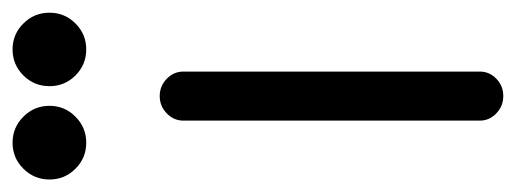

<svg xmlns="http://www.w3.org/2000/svg" viewBox="-289 -535 809 301"><g transform="rotate(-90 115.5 -384.5)"><path d="M76.9 -501.5Q76.9 -516.6 88.3 -527.6Q99.6 -538.6 115.5 -538.6Q131.1 -538.6 142.5 -527.6Q153.8 -516.6 153.8 -501.5V-36.9Q153.8 -21.7 142.6 -10.9Q131.3 0 115.5 0Q99.6 0 88.3 -10.9Q76.9 -21.7 76.9 -36.9ZM83.1 -670.7Q66.2 -653.8 42.2 -653.8Q18.3 -653.8 1.5 -670.7Q-15.4 -687.5 -15.4 -711.4Q-15.4 -735.4 1.5 -752.3Q18.3 -769.3 42.2 -769.3Q66.2 -769.3 83.1 -752.3Q100.1 -735.4 100.1 -711.4Q100.1 -687.5 83.1 -670.7ZM229.2 -670.7Q212.4 -653.8 188.5 -653.8Q164.6 -653.8 147.7 -670.7Q130.9 -687.5 130.9 -711.4Q130.9 -735.4 147.7 -752.3Q164.6 -769.3 188.5 -769.3Q212.4 -769.3 229.2 -752.3Q246.1 -735.4 246.1 -711.4Q246.1 -687.5 229.2 -670.7Z"/></g></svg>

Font: Tecnico
Style: Grueso
Weight: 700
Version: Version 1.3